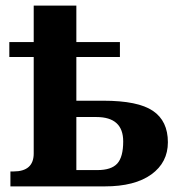

<svg xmlns="http://www.w3.org/2000/svg" viewBox="-20 -664 643 684"><path d="M252 -460.9V-305.2H348.1Q471.7 -305.2 524.9 -269Q578.1 -232.9 578.1 -157.2Q578.1 -85.4 519.3 -42.7Q460.4 0 353 0H17.1V-53.2H27.8Q100.1 -53.2 100.1 -117.2V-460.9H13.2V-514.2H100.1V-644H252V-514.2H407.2V-460.9ZM327.1 -58.1Q376.5 -58.1 397.7 -81.3Q418.9 -104.5 418.9 -160.2Q418.9 -247.1 323.2 -247.1H252V-58.1Z"/></svg>

Font: Droids
Style: b
Weight: 700
Foundry: Ascender Corporation
Version: Version 1.00 build 113